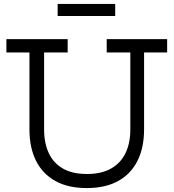

<svg xmlns="http://www.w3.org/2000/svg" viewBox="-20 -952 888 982"><path d="M525.7 -752H834.9V-683.6H716.9V-290.2Q716.9 -197.3 683.5 -130.1Q650.1 -62.8 584.7 -26.4Q519.4 9.9 423.6 9.9Q328 9.9 262.8 -26.4Q197.5 -62.8 164.1 -130.1Q130.6 -197.3 130.6 -290.2V-683.6H12.7V-752H326.1V-683.6H205.6V-290.2Q205.6 -219.3 229.8 -168.1Q254 -116.9 302.6 -89.5Q351.2 -62.1 424.6 -62.1Q498.2 -62.1 547.5 -89.7Q596.9 -117.3 621.7 -168.4Q646.6 -219.6 646.6 -290.2V-683.6H525.7ZM569.2 -931.9V-870.1H274.8V-931.9Z"/></svg>

Font: Hepta Slab ExtraLight
Style: Regular
Weight: 200
Designer: Michael LaGattuta
Foundry: Michael LaGattuta
Version: Version 1.100